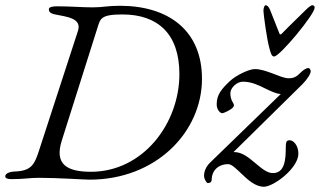

<svg xmlns="http://www.w3.org/2000/svg" viewBox="-24 -677 1218 731"><path d="M1165 -657C1160 -657 1149 -648 1142 -641C1119 -618 1079 -580 1049 -549C1047 -547 1046 -546 1044 -546C1042 -546 1041 -547 1040 -549L1004 -640C999 -651 994 -657 987 -657C982 -657 979 -644 979 -636C979 -626 991 -531 1002 -492C1008 -470 1011 -462 1020 -462C1041 -462 1174 -622 1174 -648C1174 -654 1170 -657 1165 -657ZM432 -655C385 -655 369 -649 329 -649C287 -649 245 -653 192 -653C176 -653 162 -650 162 -642C162 -633 166 -626 186 -622C230 -613 288 -608 273 -560L123 -99C107 -51 95 -26 32 -24C9 -23 -4 -15 -4 -6C-4 2 4 5 20 5C69 5 87 0 124 0C197 0 298 7 317 7C570 7 745 -174 745 -377C745 -560 619 -655 432 -655ZM322 -23C230 -23 183 -52 211 -141L347 -571C358 -605 358 -622 442 -622C577 -622 659 -548 659 -395C659 -207 521 -23 322 -23ZM1150 -418C1140 -418 1127 -407 1120 -400C1105 -385 1095 -379 1075 -379C1058 -379 1036 -389 1012 -398C990 -406 968 -414 946 -414C924 -414 874 -390 851 -368C819 -338 801 -316 801 -280C801 -258 815 -246 822 -246C828 -246 854 -258 863 -268C868 -274 868 -278 863 -286C855 -298 853 -312 853 -322C853 -342 877 -366 901 -366C933 -366 960 -353 986 -340C1007 -330 1027 -320 1045 -319L777 -59C758 -41 752 -20 753 -6C754 7 763 20 767 20C772 20 782 19 782 6C782 -25 805 -52 845 -52C858 -52 875 -35 895 -16C920 8 948 34 981 34C1017 34 1112 -36 1112 -92C1112 -124 1093 -143 1079 -143C1067 -143 1064 -138 1064 -114C1064 -69 1060 -18 1015 -18C992 -18 971 -37 948 -56C923 -77 898 -98 868 -98H865L1127 -356C1146 -375 1159 -396 1159 -406C1159 -412 1154 -418 1150 -418Z"/></svg>

Font: EB Garamond
Style: Italic
Weight: 400
Italic angle: -17.2°
Designer: Georg Duffner and Octavio Pardo
Foundry: Georg Duffner
Version: Version 1.000;PS 001.000;hotconv 1.0.88;makeotf.lib2.5.64775